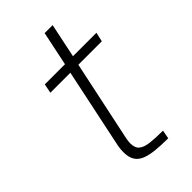

<svg xmlns="http://www.w3.org/2000/svg" viewBox="-207 -720 781 781"><g transform="rotate(-45 183.5 -329.0)"><path d="M270 0Q228 0 196 -3.5Q164 -7 143 -16Q122 -25 111.5 -42.5Q101 -60 101 -88Q101 -96 101.5 -103.5Q102 -111 103.5 -120Q105 -129 107 -137L177 -470H62L70 -510H186L217 -658H263L232 -510H367L358 -470H223L151 -130Q149 -122 148 -115Q147 -108 146.5 -103Q146 -98 146 -95Q146 -68 160.5 -56Q175 -44 204 -40.5Q233 -37 277 -37Z"/></g></svg>

Font: Saira SemiExpanded ExtraLight
Style: Italic
Weight: 250
Width: 6
Italic angle: -12°
Designer: Hector Gatti with collaboration of the Omnibus-Type team
Foundry: Omnibus-Type
Version: Version 1.101